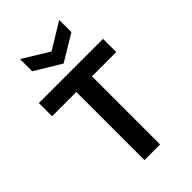

<svg xmlns="http://www.w3.org/2000/svg" viewBox="-269 -1008 1102 1102"><g transform="rotate(-45 281.5 -457.5)"><path d="M218 0V-553H21V-660H542V-553H345V0ZM123 -915 282 -818 441 -915V-816L282 -720L123 -816Z"/></g></svg>

Font: Bricolage Grotesque 10pt SemiBold
Style: Regular
Weight: 600
Designer: Mathieu Triay
Foundry: Atelier Triay
Version: Version 1.000; ttfautohint (v1.8.4.7-5d5b);gftools[0.9.29]